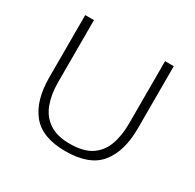

<svg xmlns="http://www.w3.org/2000/svg" viewBox="-123 -661 814 802"><g transform="rotate(30 284.5 -260.0)"><path d="M283 7Q171 7 121 -54Q71 -115 71 -227V-527H113V-226Q113 -170 129.5 -125Q146 -80 183.5 -54.5Q221 -29 283 -29Q348 -29 385.5 -53.5Q423 -78 439.5 -122.5Q456 -167 456 -226V-527H498V-227Q498 -116 448 -54.5Q398 7 283 7Z"/></g></svg>

Font: Onest Thin
Style: Regular
Weight: 250
Designer: Dmitri Voloshin, Andrey Kudryavtsev
Foundry: Dmitri Voloshin, Andrey Kudryavtsev
Version: Version 1.000;gftools[0.9.33]